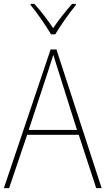

<svg xmlns="http://www.w3.org/2000/svg" viewBox="-20 -970 544 990"><path d="M243 -793H265C290 -836 337 -902 371 -944V-950H352C316 -910 281 -865 254 -825C227 -865 190 -915 157 -950H138V-944C170 -906 217 -837 243 -793ZM476 0H504L271 -715H241L0 0H27L120 -275H386ZM282 -601 377 -300H128L227 -600C236 -630 246 -657 255 -687C265 -653 274 -627 282 -601Z"/></svg>

Font: Noto Sans Sinhala UI SemiCondensed Thin
Style: Regular
Weight: 100
Width: 4
Designer: Jelle Bosma - Monotype Design Team
Foundry: Monotype Imaging Inc.
Version: Version 2.006